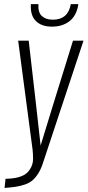

<svg xmlns="http://www.w3.org/2000/svg" viewBox="-20 -778 431 944"><path d="M235.8 -647Q184.1 -647 156.2 -674.8Q128.4 -702.6 131.8 -757.8H168.9Q166 -717.8 185.5 -699.5Q205.1 -681.2 239.3 -681.2Q314.9 -681.2 328.1 -757.8H365.2Q357.4 -702.6 322.8 -674.8Q288.1 -647 235.8 -647ZM2.4 146 7.3 101.1Q43.9 100.6 70.6 93.3Q97.2 85.9 111.6 72.8Q126 59.6 134.3 41.5Q142.6 23.4 142.6 2.2Q142.6 -19 140.1 -43L69.3 -578.1H121.1L156.2 -272.5L179.7 -62.5L243.2 -269.5L338.9 -578.1H390.6L189.9 27.3Q180.2 56.2 167.2 76.2Q154.3 96.2 139.4 108.9Q124.5 121.6 102.3 129.2Q80.1 136.7 57.9 140.1Q35.6 143.6 2.4 146Z"/></svg>

Font: Oswald
Style: Extra-Light
Weight: 200
Designer: Vernon Adams
Foundry: Vernon Adams
Version: 3.0; ttfautohint (v0.94.23-7a4d-dirty) -l 8 -r 50 -G 200 -x 